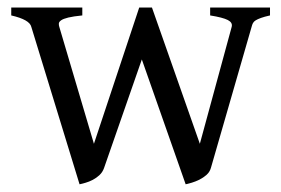

<svg xmlns="http://www.w3.org/2000/svg" viewBox="-20 -474 746 509"><path d="M695.8 -433.1Q680.7 -429.7 671.9 -426.5Q663.1 -423.3 658 -420.2Q652.8 -417 650.6 -412.8Q648.4 -408.7 647 -402.8L539.1 -28.8Q536.1 -18.1 527.6 -10.5Q519 -2.9 508.8 2.2Q498.5 7.3 488.5 10.3Q478.5 13.2 472.2 14.6L356 -316.4L255.9 -28.8Q252 -17.6 243.9 -10Q235.8 -2.4 226.1 2.7Q216.3 7.8 206.8 10.5Q197.3 13.2 190.9 14.6L63 -402.8Q58.6 -421.9 9.8 -433.1V-454.1H198.2V-433.1Q174.3 -430.7 161.1 -427.5Q147.9 -424.3 142.1 -420.2Q136.2 -416 136 -411.6Q135.7 -407.2 137.2 -402.8L229 -92.8L349.1 -454.1H382.8L509.8 -92.8L594.2 -402.8Q597.2 -414.1 584 -420.9Q570.8 -427.7 537.1 -433.1V-454.1H695.8Z"/></svg>

Font: Gentium Basic
Style: Regular
Weight: 400
Designer: J. Victor Gaultney and Annie Olsen
Foundry: SIL International
Version: Version 1.100